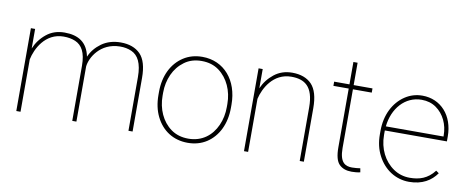

<svg xmlns="http://www.w3.org/2000/svg" viewBox="-61 -933 2936 1206"><g transform="rotate(10 1407.0 -330.5)"><path d="M461.9 -351.6C467.3 -408.2 524.4 -510.7 649.4 -512.2C677.2 -512.7 702.1 -507.8 724.1 -498C767.6 -478.5 793.9 -431.6 793.9 -341.8V0H820.3V-341.8C820.3 -411.6 805.7 -461.9 775.9 -492.7C746.1 -522.9 704.1 -538.1 650.9 -538.1C603.5 -538.1 563 -525.9 529.3 -502C495.6 -477.5 471.2 -447.8 456.5 -413.1C439 -501.5 380.9 -538.1 292.5 -538.1C247.6 -538.1 209 -525.4 177.2 -499.5C145 -473.6 121.1 -441.4 105.5 -403.8V-528.3H78.6V0H105.5V-334C119.6 -402.3 173.3 -512.2 291 -512.2C318.8 -512.2 343.8 -507.8 365.7 -498.5C409.2 -480 435.5 -436 435.5 -351.6V0H461.9Z M940.4 -253.9C940.4 -202.6 950.2 -156.7 969.7 -117.2C1008.8 -37.6 1080.6 9.8 1172.4 9.8C1218.3 9.8 1258.3 -1.5 1293 -23.9C1361.8 -68.8 1402.8 -150.9 1402.8 -253.9V-274.4C1402.8 -429.2 1309.6 -538.1 1171.4 -538.1C1126 -538.1 1085.9 -526.9 1051.3 -504.4C981.9 -459.5 940.4 -377.9 940.4 -274.4ZM966.8 -274.4C966.8 -315.9 975.1 -354.5 991.2 -390.6C1007.3 -426.3 1030.8 -455.6 1061.5 -478C1091.8 -500.5 1128.4 -511.7 1171.4 -511.7C1214.8 -511.7 1251.5 -500.5 1282.2 -478C1342.8 -433.1 1376.5 -356.9 1376.5 -274.4V-253.9C1376.5 -211.9 1368.7 -172.9 1352.5 -136.7C1320.3 -64.5 1258.3 -16.6 1172.4 -16.6C1128.9 -16.6 1092.3 -27.8 1061.5 -49.8C1000.5 -93.8 966.8 -169.9 966.8 -253.9Z M1743.2 -512.2C1826.7 -512.2 1886.2 -476.6 1886.2 -341.8V0H1912.6V-341.8C1912.6 -411.6 1897.9 -461.9 1868.7 -492.7C1839.4 -522.9 1797.9 -538.1 1744.6 -538.1C1700.2 -538.1 1662.1 -525.4 1629.9 -500C1597.2 -474.1 1573.2 -442.9 1557.1 -405.8V-528.3H1530.8V0H1557.1V-338.4C1572.8 -407.2 1627.9 -512.2 1743.2 -512.2Z M2137.2 -528.3V-670.9H2110.4V-528.3H2012.7V-501.5H2110.4V-126.5C2110.4 -73.2 2120.1 -37.6 2139.2 -18.6C2158.2 0.5 2184.6 9.8 2218.3 9.8C2231.9 9.8 2259.3 8.3 2273.4 3.9L2269 -21C2251 -18.6 2236.8 -16.6 2216.8 -16.6C2174.3 -16.6 2137.2 -33.2 2137.2 -126.5V-501.5H2257.3V-528.3Z M2584.5 9.8C2668.9 9.8 2724.6 -25.4 2759.8 -75.7L2741.2 -88.9C2697.8 -32.2 2645 -16.1 2584.5 -16.1C2545.9 -16.1 2510.7 -26.9 2480 -47.9C2418 -90.3 2379.4 -165 2379.4 -252.9V-274.4V-281.7H2775.4V-312.5C2775.4 -447.3 2691.9 -538.1 2574.7 -538.1C2534.2 -538.1 2497.1 -526.9 2463.4 -504.4C2396.5 -459.5 2353 -377.4 2353 -274.4V-252.9C2353 -201.7 2363.3 -156.7 2384.3 -117.2C2425.3 -38.1 2499 9.8 2584.5 9.8ZM2574.7 -511.7C2610.4 -511.7 2641.1 -502.4 2667 -484.4C2719.2 -447.8 2749 -385.3 2749 -314.5V-308.1H2381.3C2393.1 -423.3 2468.3 -511.7 2574.7 -511.7Z"/></g></svg>

Font: Vazirmatn Thin
Style: Regular
Weight: 100
Designer: Saber Rastikerdar
Foundry: Saber Rastikerdar
Version: Version 33.003